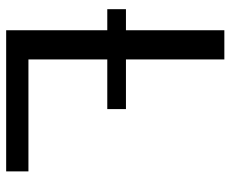

<svg xmlns="http://www.w3.org/2000/svg" viewBox="-84 -682 765 638"><g transform="rotate(90 299.0 -362.5)"><path d="M177 -74V-336H342V-398H177V-725H80V-398H10V-336H80V0H549V-74Z"/></g></svg>

Font: Sawarabi Gothic
Style: Regular
Weight: 400
Designer: mshio (mshio@users.sourceforge.jp)
Version: Version 20141215